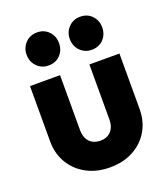

<svg xmlns="http://www.w3.org/2000/svg" viewBox="-134 -812 806 919"><g transform="rotate(-20 269.5 -352.5)"><path d="M269.5 11Q203.2 11 151.6 -16.5Q100 -44 70.8 -92.7Q41.5 -141.3 41.5 -204.4V-486H194.5V-206Q194.5 -180.9 203.4 -162.8Q212.4 -144.7 229.4 -134.8Q246.5 -125 269.7 -125Q304 -125 324 -146.5Q344 -168.1 344 -206V-486H497V-204.5Q497 -140.5 468 -92Q439 -43.5 387.8 -16.2Q336.6 11 269.5 11ZM160 -548Q124.5 -548 101 -572.2Q77.5 -596.5 77.5 -632Q77.5 -667.5 101 -691.8Q124.5 -716 160 -716Q196.5 -716 219.5 -691.8Q242.5 -667.5 242.5 -632Q242.5 -596.5 219.5 -572.2Q196.5 -548 160 -548ZM380 -548Q344.5 -548 321 -572.2Q297.5 -596.5 297.5 -632Q297.5 -667.5 321 -691.8Q344.5 -716 380 -716Q416.5 -716 439.5 -691.8Q462.5 -667.5 462.5 -632Q462.5 -596.5 439.5 -572.2Q416.5 -548 380 -548Z"/></g></svg>

Font: Outfit Thin
Style: Regular
Weight: 100
Designer: Rodrigo Fuenzalida
Foundry: fragTYPE
Version: Version 1.100;gftools[0.9.27]